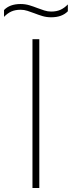

<svg xmlns="http://www.w3.org/2000/svg" viewBox="-60 -935 358 955"><path d="M101.5 0V-740H135.5V0ZM194.5 -849Q171.5 -849 150.8 -855.2Q130 -861.5 111 -869Q93.5 -875.5 76.8 -881Q60 -886.5 42.5 -886.5Q16 -886.5 -3.5 -877.8Q-23 -869 -40 -851V-885Q-11.5 -915 42.5 -915Q65.5 -915 86.2 -908.8Q107 -902.5 126 -895Q143.5 -888.5 160.2 -883Q177 -877.5 194.5 -877.5Q221 -877.5 240.5 -886.2Q260 -895 277.5 -913V-879Q248.5 -849 194.5 -849Z"/></svg>

Font: Encode Sans Semi Expanded Thin
Style: Regular
Weight: 100
Width: 6
Designer: Multiple Designers
Foundry: Impallari Type
Version: Version 3.000; ttfautohint (v1.8.3) -l 8 -r 50 -G 200 -x 14 